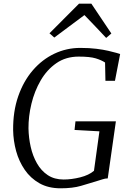

<svg xmlns="http://www.w3.org/2000/svg" viewBox="-20 -1010 709 1038"><path d="M307.5 8Q241.5 8 193.2 -19.2Q145 -46.5 113.8 -92Q82.5 -137.5 67.2 -193.2Q52 -249 51 -306Q50 -407.5 78.5 -489.5Q107 -571.5 157.5 -630Q208 -688.5 274 -719.8Q340 -751 414 -751Q464 -751 501.5 -746.2Q539 -741.5 565.8 -735.2Q592.5 -729 610 -724Q615 -722.5 619.8 -721Q624.5 -719.5 629.5 -718L601.5 -573H550L548 -672Q528.5 -685 497.5 -694.5Q466.5 -704 405.5 -704Q336 -704 284.8 -668.5Q233.5 -633 200 -575.2Q166.5 -517.5 150 -449.2Q133.5 -381 134 -315.5Q135 -265 146 -216Q157 -167 179.8 -127Q202.5 -87 238.2 -63.2Q274 -39.5 324 -39.5Q366.5 -39.5 413.5 -51.2Q460.5 -63 488 -86.5L517.5 -300L383 -307.5L388 -354H606.5L562.5 -45.5Q548.5 -45.5 534 -40.5Q519.5 -35.5 499 -29.5Q462.5 -18.5 417.8 -5.2Q373 8 307.5 8ZM247.5 -830 407 -990H474L582 -829L554 -805Q525 -836 495.5 -867Q466 -898 436.5 -928.5Q395.5 -898 355 -867.8Q314.5 -837.5 273.5 -807Z"/></svg>

Font: Merriweather Light 18pt Light
Style: Italic
Weight: 300
Italic angle: -7.8°
Version: Version 2.101